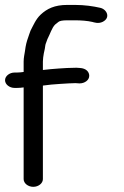

<svg xmlns="http://www.w3.org/2000/svg" viewBox="-23 -721 491 761"><path d="M35.1 -372.5H43.8C54.6 -372.5 60.6 -373.3 70.7 -374.6V-11C70.7 5.5 88.2 19.5 108.9 19.5C129.5 19.5 147 5.5 147 -11V-381.8C167.9 -384.9 192.9 -387.1 216.3 -388.5L248.8 -390.5C258.5 -391.1 266.1 -391.5 275.8 -391.5L291.4 -390.5C291.7 -390.5 292.2 -390.5 292.6 -390.5C312.7 -390.5 330.7 -403.4 330.7 -420.5C330.7 -435.6 319 -450.3 293.5 -451.6L280.2 -452.5C279.8 -452.5 279.3 -452.5 278.9 -452.5C266.8 -452.5 254.8 -452.2 242.7 -451.5L210.2 -449.5C188.8 -448.1 168.9 -446.2 147 -443.6V-477C147 -488 148.7 -497.2 150.6 -509.1L154.2 -525.8C154.3 -526 154.3 -526.2 154.4 -526.4L156.8 -542.2C157.3 -545.1 158.4 -548.5 160 -552.3L164.9 -565.8C175.9 -586.9 182.6 -610.8 195.4 -623.6L208.7 -634.2C213.6 -638.1 223.8 -640.5 243.9 -640.5H273.9C298 -640.5 323.6 -638.6 343 -634.1C349.2 -632.6 366.5 -625.8 383.9 -634.4C416.4 -650.4 400.9 -684 374.4 -690C346.6 -696.4 312.1 -701.5 273.9 -701.5H243.9C193.1 -701.5 163.3 -686.4 138.4 -663.3C118.6 -644.9 108.4 -619 98.2 -599.9C98.1 -599.6 97.8 -598.9 97.6 -598.4L92.6 -584.4C87.6 -570.4 81.2 -552.6 78.3 -534.5L75.8 -517.5C74.3 -506.9 70.7 -492.6 70.7 -477V-435.8C61.8 -434.6 53.9 -433.5 43.9 -433.5H35.1C14.5 -433.5 -3 -419.5 -3 -403C-3 -386.5 14.5 -372.5 35.1 -372.5Z"/></svg>

Font: CiSf OpenHand
Style: BdExt
Weight: 400
Foundry: Cannot Into Space Fonts
Version: Version 0.7892